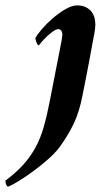

<svg xmlns="http://www.w3.org/2000/svg" viewBox="-109 -472 415 711"><path d="M117 -311Q118 -314 120 -327Q122 -340 122 -344Q122 -351 118.5 -357.5Q115 -364 107 -364Q99 -364 87 -355.5Q75 -347 64 -336.5Q53 -326 44.5 -316Q36 -306 35 -304Q30 -304 26 -315Q22 -326 22 -331Q28 -343 45.5 -363.5Q63 -384 85.5 -403.5Q108 -423 132.5 -437.5Q157 -452 177 -452Q207 -452 225.5 -433.5Q244 -415 244 -380Q244 -369 240.5 -348.5Q237 -328 235 -320Q228 -284 222 -249Q216 -218 209.5 -184Q203 -150 197 -121Q185 -57 163 -12Q141 33 110 75Q94 96 66.5 120Q39 144 10 165Q-19 186 -44 201Q-69 216 -79 219Q-83 219 -86 211.5Q-89 204 -89 197Q-49 167 -22.5 137.5Q4 108 22.5 74Q41 40 53 -2Q65 -44 76 -101Z"/></svg>

Font: Vermiglione
Style: Bold Italic
Weight: 700
Italic angle: -11°
Version: Version 1.000